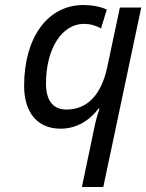

<svg xmlns="http://www.w3.org/2000/svg" viewBox="-20 -744 582 764"><path d="M306 0H391L542 -714H457L407 -478C384 -368 328 -308 244 -308C190 -308 163 -346 163 -411C163 -550 226 -649 314 -649C340 -649 362 -642 382 -631L405 -706C379 -718 346 -724 312 -724C167 -724 76 -591 76 -403C76 -298 127 -232 221 -232C280 -232 333 -260 372 -312H376C369 -289 362 -269 357 -244Z"/></svg>

Font: Noto Sans Display SemiCondensed
Style: Italic
Weight: 400
Width: 4
Italic angle: -12°
Designer: Monotype Design Team
Foundry: Monotype Imaging Inc.
Version: Version 1.900